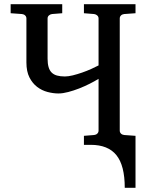

<svg xmlns="http://www.w3.org/2000/svg" viewBox="-20 -691 697 916"><path d="M575.2 205.1Q575.2 98.6 535.4 49.3Q495.6 0 413.1 0H380.4V-43L429.2 -46.9Q438.5 -47.9 444.3 -53.7Q450.2 -59.6 450.2 -67.9V-314.9Q432.1 -303.7 408 -291.5Q383.8 -279.3 357.7 -269Q331.5 -258.8 305.7 -252Q279.8 -245.1 258.8 -245.1Q233.9 -245.1 206.8 -252.2Q179.7 -259.3 157.2 -276.4Q134.8 -293.5 120.4 -321.8Q106 -350.1 106 -393.1V-603Q106 -611.3 100.1 -617.2Q94.2 -623 85 -624L30.8 -627.9V-670.9H276.9V-627.9L228 -624Q218.8 -622.6 212.9 -616.9Q207 -611.3 207 -603V-411.1Q207 -387.7 211.7 -371.3Q216.3 -355 226.3 -345Q236.3 -335 252 -330.6Q267.6 -326.2 289.6 -326.2Q305.7 -326.2 327.4 -331.5Q349.1 -336.9 371.6 -344.7Q394 -352.5 414.8 -361.8Q435.5 -371.1 450.2 -378.9V-603Q450.2 -611.3 444.3 -616.9Q438.5 -622.6 429.2 -624L380.4 -627.9V-670.9H626.5V-627.9L572.3 -624Q563 -623 557.1 -617.2Q551.3 -611.3 551.3 -603V-67.9Q551.3 -59.6 557.1 -53.7Q563 -47.9 572.3 -46.9L626.5 -43V205.1Z"/></svg>

Font: Charis SIL CyrE
Style: Regular
Weight: 400
Foundry: SIL International
Version: Version 5.000